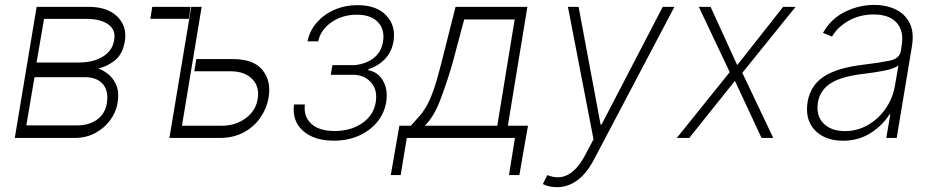

<svg xmlns="http://www.w3.org/2000/svg" viewBox="-20 -574 3889 799"><path d="M41.5 0 132.5 -545.5H349.1Q427.6 -545.5 468.6 -504.6Q509.6 -463.8 499.6 -402.3Q490.4 -348.7 458.8 -323.3Q427.2 -297.9 389.2 -288.7Q405.5 -283.7 427.4 -267.8Q449.2 -251.8 463.1 -221.8Q476.9 -191.8 469.1 -144.5Q462.4 -105.8 437.9 -73Q413.4 -40.1 375.7 -20.1Q338.1 0 291.2 0ZM89.5 -52.2H300.1Q351.9 -52.2 384.8 -76.9Q417.6 -101.6 424.4 -143.1Q432.9 -194.2 408.6 -223.4Q384.2 -252.5 334.2 -252.8H123.6ZM132.1 -313.9H307.9Q369.3 -313.9 409.1 -339.1Q448.9 -364.3 454.9 -407.3Q463.1 -447.8 432 -471.4Q400.9 -495 340.9 -495.4H163.4Z M796.9 -328.1H948.5Q1036.6 -328.1 1073 -281.8Q1109.4 -235.4 1097.7 -168.7Q1090.6 -124.3 1064.5 -85.8Q1038.4 -47.2 995.2 -23.6Q952.1 0 893.8 0H685L775.9 -545.5H819.2L737.2 -50.8H903.1Q960.2 -50.8 1002.3 -81.9Q1044.4 -112.9 1052.2 -161.6Q1061.1 -213.1 1029.5 -245.2Q997.9 -277.3 940.3 -277.3H788.7ZM773.1 -545.5 766.3 -495.7H605.5L613.6 -545.5Z M1203.5 -139.2H1248.6Q1242.9 -88.8 1275.6 -58.8Q1308.2 -28.8 1372.5 -28.8Q1439.3 -28.8 1486.9 -61.1Q1534.4 -93.4 1543.7 -148.8Q1551.8 -199.6 1524.5 -230.5Q1497.2 -261.4 1453.1 -262.8H1356.5L1363.3 -302.9H1457.7Q1506 -308.9 1536.4 -333.5Q1566.8 -358 1573.9 -400.6Q1582 -451.3 1552.7 -482.1Q1523.4 -512.8 1464.8 -512.8Q1405.2 -512.8 1360.1 -481.9Q1315 -451 1304 -402H1259.6Q1268.8 -446.7 1298.7 -480.6Q1328.5 -514.6 1372.5 -533.6Q1416.5 -552.6 1467.7 -552.6Q1547.2 -552.6 1587.7 -509.4Q1628.2 -466.3 1617.5 -401.6Q1610.1 -357.6 1581.7 -328.1Q1553.3 -298.7 1513.8 -286.9L1512.8 -281.6Q1552.6 -275.2 1574 -237.9Q1595.5 -200.6 1587 -148.8Q1579.2 -101.9 1549.4 -65.9Q1519.5 -29.8 1473.2 -9.2Q1426.8 11.4 1369 11.4Q1286.2 11.4 1240.4 -30.2Q1194.6 -71.7 1203.5 -139.2Z M1606.2 154.5 1642 -50.8H1689.6Q1708.5 -71.7 1723.9 -88.8Q1739.3 -105.8 1753.6 -130Q1767.8 -154.1 1782.7 -195.1Q1797.6 -236.2 1815 -305L1875.7 -545.5H2174.7L2093.4 -50.8H2177.2L2141.3 154.5H2098L2122.9 0H1672.9L1647.4 154.5ZM1747.9 -50.8H2049.4L2121.8 -492.9H1911.6L1861.5 -305Q1836.3 -220.5 1810.7 -154.3Q1785.2 -88.1 1747.9 -50.8Z M2297.6 204.9Q2265.3 204.9 2239 192.1L2257.8 154.5Q2349.8 192.8 2413.7 73.9L2449.9 5.7L2343.4 -545.5H2387.8L2479.4 -55.4H2483.3L2737.9 -545.5H2786.6L2450.3 92.7Q2420.1 149.5 2381 177.4Q2342 205.3 2297.6 204.9Z M2937.1 -545.5 3047.9 -302.9 3239 -545.5H3290.8L3069.2 -271L3197.8 0H3149.1L3038.4 -237.6L2848.4 0H2796.5L3016.7 -273.8L2888.1 -545.5Z M3487.6 11.7Q3440.7 11.7 3404.5 -7.1Q3368.3 -25.9 3350.5 -62.1Q3332.7 -98.4 3340.9 -150.2Q3352.6 -218.4 3408 -255.1Q3463.4 -291.9 3574.6 -305Q3638.1 -312.5 3680.8 -321.2Q3723.4 -329.9 3728.7 -361.2L3732.2 -383.9Q3742.5 -443.2 3712.2 -478.5Q3681.8 -513.8 3615.8 -513.8Q3557.9 -513.8 3511.7 -487.7Q3465.6 -461.6 3442.5 -421.9L3404.8 -437.1Q3437.9 -496.1 3496.4 -524.9Q3555 -553.6 3618.3 -553.6Q3666.9 -553.6 3706.1 -535.3Q3745.4 -517 3765.1 -478.9Q3784.8 -440.7 3774.9 -381L3711.6 0H3668.3L3685 -98.4H3681.8Q3653.4 -52.6 3603 -20.4Q3552.6 11.7 3487.6 11.7ZM3495.7 -28.4Q3546.9 -28.4 3591.1 -53.4Q3635.3 -78.5 3665.7 -122.2Q3696 -165.8 3704.9 -221.2L3718.8 -301.5Q3699.6 -287.3 3656.4 -279.3Q3613.3 -271.3 3573.2 -266.7Q3482.2 -256 3437.5 -227.8Q3392.8 -199.6 3383.9 -148.8Q3375 -93 3406.8 -60.7Q3438.6 -28.4 3495.7 -28.4Z"/></svg>

Font: Inter Extra Light  BETA
Style: Italic
Weight: 200
Italic angle: 9.39999°
Designer: Rasmus Andersson
Foundry: rsms
Version: Version 3.011;git-f93a4a705